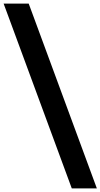

<svg xmlns="http://www.w3.org/2000/svg" viewBox="-294 -790 561 1072"><path d="M-247.9 -700 -273.8 -770H-133.8L-107.9 -700L221 192L246.8 262H106.8L81 192Z"/></svg>

Font: Nordica Plus
Style: NordicaClassicRgCondOpObl
Weight: 500
Version: Version 1.01